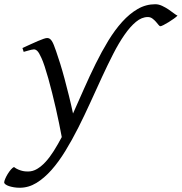

<svg xmlns="http://www.w3.org/2000/svg" viewBox="-108 -635 852 899"><path d="M723.1 -562Q718.3 -556.2 706.5 -547.9Q694.8 -539.6 681.9 -531.5Q668.9 -523.4 657.7 -517.8Q646.5 -512.2 643.1 -512.2Q639.2 -512.2 634 -518.8Q628.9 -525.4 621.8 -533.4Q614.7 -541.5 605.5 -548.3Q596.2 -555.2 584 -555.2Q555.7 -555.2 528.6 -532.7Q501.5 -510.3 474.9 -471.9Q448.2 -433.6 422.1 -382.6Q396 -331.5 369.4 -273.9Q342.8 -216.3 315.2 -155.5Q287.6 -94.7 258.5 -37.1Q229.5 20.5 198.2 71.5Q167 122.6 133.1 160.9Q99.1 199.2 62.3 221.7Q25.4 244.1 -15.6 244.1Q-29.8 244.1 -43 241.9Q-56.2 239.7 -66.2 236.3Q-76.2 232.9 -82.3 228.3Q-88.4 223.6 -88.4 219.2Q-88.4 213.4 -83.7 202.4Q-79.1 191.4 -72.3 180.2Q-65.4 168.9 -57.4 159.4Q-49.3 149.9 -42.5 147Q-33.2 154.3 -23.4 158.4Q-13.7 162.6 -4.9 164.8Q3.9 167 11.2 167.5Q18.6 168 23.4 168Q45.4 168 65.7 156Q85.9 144 105.5 122.8Q125 101.6 143.8 71.8Q162.6 42 181.2 6.8Q175.8 -22.5 168.7 -57.1Q161.6 -91.8 153.3 -128.2Q145 -164.6 136 -200.4Q127 -236.3 118.2 -267.6Q109.4 -298.8 101.1 -324Q92.8 -349.1 85.9 -363.8Q74.7 -388.7 66.9 -396.2Q59.1 -403.8 50.8 -403.8Q46.4 -403.8 38.3 -401.9Q30.3 -399.9 22.5 -397.7Q14.6 -395.5 8.8 -393.8Q2.9 -392.1 2.9 -392.1L-2.9 -410.2Q17.6 -419.4 36.1 -428Q54.7 -436.5 69.6 -442.9Q84.5 -449.2 95.7 -453.1Q106.9 -457 112.8 -457Q119.6 -457 124.8 -453.6Q129.9 -450.2 134.8 -442.9Q139.6 -435.5 144.3 -423.6Q148.9 -411.6 154.8 -395Q163.6 -370.1 173.8 -337.2Q184.1 -304.2 194.3 -266.1Q204.6 -228 214.8 -186.5Q225.1 -145 233.9 -103.5Q259.3 -160.2 285.6 -220Q312 -279.8 340.1 -336.7Q368.2 -393.6 398.9 -444.1Q429.7 -494.6 464.1 -532.7Q498.5 -570.8 536.9 -593Q575.2 -615.2 619.1 -615.2Q634.8 -615.2 650.9 -607.7Q667 -600.1 681.2 -590.6Q695.3 -581.1 706.3 -572.5Q717.3 -564 723.1 -562Z"/></svg>

Font: GentiumAlt
Style: Italic
Weight: 400
Italic angle: -7°
Designer: J. Victor Gaultney
Version: Version 1.02; 2005; OFL release